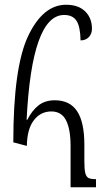

<svg xmlns="http://www.w3.org/2000/svg" viewBox="-20 -788 447 808"><path d="M36 -189Q36 -505 98.5 -636.5Q161 -768 258 -768Q310 -768 338.5 -740Q367 -712 367 -667Q367 -646 354 -632Q341 -618 319 -618Q318 -676 302 -700.5Q286 -725 250 -725Q114 -725 92 -284H95Q114 -322 141.5 -344Q169 -366 211 -366Q274 -366 304.5 -320Q335 -274 335 -179V-110Q335 -75 339 -59.5Q343 -44 352.5 -39Q362 -34 384 -34V0H277V-174Q277 -244 258 -281.5Q239 -319 196 -319Q151 -319 122.5 -282Q94 -245 93 -174Z"/></svg>

Font: Noto Serif Armenian Light Cond
Style: Regular
Weight: 300
Width: 3
Designer: Monotype Design team
Foundry: Monotype Imaging Inc.
Version: Version 1.000